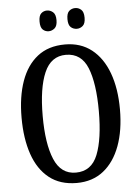

<svg xmlns="http://www.w3.org/2000/svg" viewBox="-61 -959 732 1015"><g transform="rotate(-5 305.5 -451.0)"><path d="M305 10Q217 10 159 -36Q101 -82 72.5 -165Q44 -248 44 -359Q44 -470 73 -552Q102 -634 160 -679.5Q218 -725 306 -725Q389 -725 447 -679.5Q505 -634 535.5 -551.5Q566 -469 566 -358Q566 -247 535.5 -164.5Q505 -82 447 -36Q389 10 305 10ZM305 -45Q388 -45 421 -128Q454 -211 454 -358Q454 -506 421 -588Q388 -670 306 -670Q227 -670 191.5 -588Q156 -506 156 -358Q156 -211 191 -128Q226 -45 305 -45ZM377 -802Q358 -802 344.5 -814Q331 -826 331 -857Q331 -888 344.5 -900Q358 -912 377 -912Q394 -912 408 -900Q422 -888 422 -857Q422 -826 408 -814Q394 -802 377 -802ZM227 -802Q209 -802 196 -814Q183 -826 183 -857Q183 -888 196 -900Q209 -912 227 -912Q244 -912 258.5 -900Q273 -888 273 -857Q273 -826 258.5 -814Q244 -802 227 -802Z"/></g></svg>

Font: Noto Serif ExtraCondensed Medium
Style: Regular
Weight: 500
Width: 2
Designer: Monotype Design Team
Foundry: Monotype Imaging Inc.
Version: Version 2.015